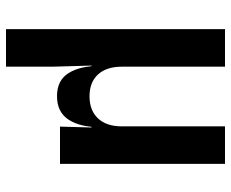

<svg xmlns="http://www.w3.org/2000/svg" viewBox="-85 -505 770 640"><g transform="rotate(90 300.0 -185.0)"><path d="M77.2 180V-550H202.3V-205.9Q202.3 -155 228.2 -126.7Q254.1 -98.4 300.9 -98.4Q348.1 -98.4 374.7 -126.7Q401.2 -155 401.2 -205.9V-550H526.3V0H402L405 -105H376.2L404.1 -134.2Q404.1 -67.5 379 -28.8Q353.9 10 300.5 10Q247.6 10 223.5 -28.8Q199.4 -67.5 199.4 -134.2L227.3 -105H198.6L202.3 25.9V180Z"/></g></svg>

Font: Atlassian Mono
Style: Regular
Weight: 400
Monospace: yes
Designer: Philipp Nurullin, Konstantin Bulenkov
Foundry: Modifications by Atlassian Pty Ltd, manufactured by JetBrains
Version: Version 2.304